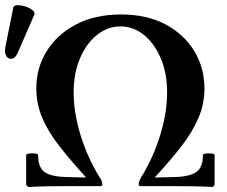

<svg xmlns="http://www.w3.org/2000/svg" viewBox="-20 -733 893 756"><path d="M95 3Q83 3 83 -11V-122Q83 -127 95 -128.5Q107 -130 118.5 -128.5Q130 -127 130 -122Q130 -75 154.5 -56.5Q179 -38 237 -36L319 -34Q259 -100 215 -156Q171 -212 147 -267.5Q123 -323 123 -385Q123 -465 163.5 -531Q204 -597 279 -636.5Q354 -676 456 -676Q559 -676 632.5 -636.5Q706 -597 745.5 -531Q785 -465 785 -385Q785 -323 761 -267.5Q737 -212 693.5 -156Q650 -100 589 -34L671 -36Q729 -38 754 -56.5Q779 -75 779 -122Q779 -127 790.5 -128.5Q802 -130 813.5 -128.5Q825 -127 825 -122V-11Q825 3 814 3Q776 1 741 0.5Q706 0 683 0Q649 0 608.5 0Q568 0 533 0Q526 0 526 -8Q526 -13 529 -21Q532 -29 535 -34Q552 -60 570 -97Q588 -134 603.5 -178.5Q619 -223 628.5 -272Q638 -321 638 -370Q638 -445 613 -503.5Q588 -562 546.5 -595.5Q505 -629 454 -629Q404 -629 362 -595.5Q320 -562 295 -503.5Q270 -445 270 -370Q270 -321 279.5 -272Q289 -223 304.5 -178.5Q320 -134 338 -97Q356 -60 373 -34Q377 -29 380 -21Q383 -13 383 -8Q383 0 375 0Q340 0 300 0Q260 0 225 0Q203 0 168 0.5Q133 1 95 3ZM52 -530Q42 -505 28 -502Q14 -499 5.5 -511.5Q-3 -524 1 -547L32 -702Q34 -712 48.5 -712.5Q63 -713 80 -707.5Q97 -702 108 -693Q119 -684 115 -675Z"/></svg>

Font: Junicode VF
Style: Regular
Weight: 400
Designer: Peter S. Baker
Version: Version 2.213